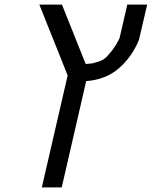

<svg xmlns="http://www.w3.org/2000/svg" viewBox="-20 -620 664 840"><path d="M588 -446Q558 -372 501 -322Q444 -272 357 -265L250 200H163L276 -290L152 -600H251L355 -340Q379 -342 386 -343L412 -351Q430 -356 443 -368Q452 -376 471 -400Q488 -422 503 -453L537 -600H624Z"/></svg>

Font: Miedinger
Style: Italic
Weight: 400
Italic angle: -13°
Version: Version 001.000